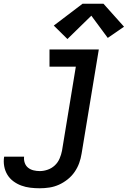

<svg xmlns="http://www.w3.org/2000/svg" viewBox="-81 -795 701 1028"><path d="M132 213Q106 213 81 210Q56 207 33 198.5Q10 190 -9.5 175.5Q-29 161 -41.5 140.5Q-54 120 -58.5 95Q-63 70 -59 45Q-59 45 -59 44.5Q-59 44 -58 44H48Q48 44 48 44Q48 44 48 44Q46 61 51.5 77Q57 93 69.5 103Q82 113 98.5 117Q115 121 132 121Q153 121 174.5 113.5Q196 106 212.5 90.5Q229 75 238 54Q247 33 251 12L325 -438H184V-530H448L356 27Q352 53 343 78Q334 103 318.5 125.5Q303 148 281 165.5Q259 183 234.5 194Q210 205 184 209Q158 213 132 213ZM280 -586 207 -658 361 -775H473L583 -652L496 -592L408 -711Z"/></svg>

Font: Iosevka Curly SmBdExObl
Style: Regular
Weight: 600
Width: 7
Italic angle: -9°
Monospace: yes
Designer: Belleve Invis
Foundry: Belleve Invis
Version: Version 11.1.0; ttfautohint (v1.8.3)